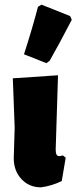

<svg xmlns="http://www.w3.org/2000/svg" viewBox="-20 -797 328 824"><path d="M143 -768 158 -777 281 -728 288 -712Q234 -608 193 -536L179 -526L83 -564Q120 -679 143 -768ZM156 7Q105 7 72 -28.5Q39 -64 39 -118L43 -249L35 -461L229 -474L219 -155Q219 -127 233 -127Q240 -127 250 -130L262 -120L245 -20Q202 1 156 7Z"/></svg>

Font: Alegreya Sans Black
Style: Regular
Weight: 900
Designer: Juan Pablo del Peral
Foundry: Huerta Tipografica
Version: Version 2.007